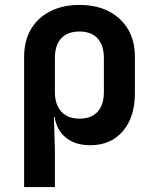

<svg xmlns="http://www.w3.org/2000/svg" viewBox="-20 -580 640 780"><path d="M78 180V-350Q78 -414 105.5 -461Q133 -508 184 -534Q235 -560 303 -560Q405 -560 466.5 -503Q528 -446 528 -350V-201Q528 -104 479 -47Q430 10 347 10Q286 10 248 -20.5Q210 -51 202 -105H199L203 26V180ZM303 -98Q351 -98 376.5 -126Q402 -154 402 -206V-344Q402 -396 376.5 -424Q351 -452 303 -452Q254 -452 228.5 -424Q203 -396 203 -344V-206Q203 -155 229 -126.5Q255 -98 303 -98Z"/></svg>

Font: Pitagon Sans Mono
Style: Bold
Weight: 700
Monospace: yes
Designer: Travis Tran
Foundry: Pitagon
Version: Version 1.001; ttfautohint (v1.8.4.7-5d5b);gftools[0.9.26]